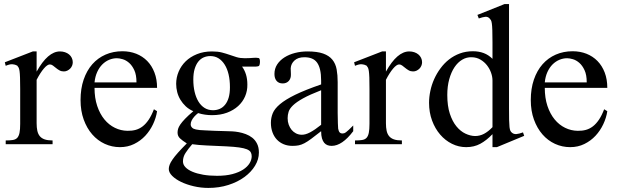

<svg xmlns="http://www.w3.org/2000/svg" viewBox="-20 -715 3060 952"><path d="M340.8 -406.2Q340.8 -397.5 337.4 -389.2Q334 -380.9 327.9 -374.8Q321.8 -368.7 313.7 -364.7Q305.7 -360.8 296.4 -360.8Q284.2 -360.8 274.7 -366.2Q265.1 -371.6 257.3 -378.2Q249.5 -384.8 242.2 -390.1Q234.9 -395.5 227.1 -395.5Q214.8 -395.5 197.5 -375.2Q180.2 -355 161.6 -319.3V-104Q161.6 -83 165 -66.9Q168.5 -50.8 177.2 -40Q186 -29.3 201.4 -23.9Q216.8 -18.6 240.7 -18.6V0H8.3V-18.6Q29.3 -18.6 43.2 -20.8Q57.1 -22.9 65.2 -31.2Q73.2 -39.6 76.7 -56.2Q80.1 -72.8 80.1 -101.1V-274.4Q80.1 -309.6 79.3 -330.3Q78.6 -351.1 76.9 -362.8Q75.2 -374.5 72.3 -379.9Q69.3 -385.3 65.4 -389.6Q54.7 -395.5 41.7 -396.5Q28.8 -397.5 8.3 -388.7L3.9 -406.2L142.6 -460H161.6V-359.9Q217.3 -460 277.3 -460Q290.5 -460 302.2 -456.1Q314 -452.1 322.5 -445.1Q331.1 -438 335.9 -428Q340.8 -418 340.8 -406.2Z M758.8 -163.6Q753.9 -130.9 738.8 -98.9Q723.6 -66.9 700.2 -41.7Q676.8 -16.6 645 -1Q613.3 14.6 574.7 14.6Q535.2 14.6 499.5 -1.7Q463.9 -18.1 437.3 -48.6Q410.6 -79.1 395 -122.3Q379.4 -165.5 379.4 -218.8Q379.4 -275.4 394.8 -320.3Q410.2 -365.2 437.7 -396.5Q465.3 -427.7 503.4 -444.3Q541.5 -460.9 586.9 -460.9Q624 -460.9 655.5 -448.5Q687 -436 710 -412.6Q732.9 -389.2 745.8 -355.5Q758.8 -321.8 758.8 -279.3H448.7Q448.7 -229.5 461.9 -189.9Q475.1 -150.4 497.6 -123Q520 -95.7 549.6 -81.3Q579.1 -66.9 611.8 -66.4Q633.8 -65.9 652.6 -71Q671.4 -76.2 687.5 -88.6Q703.6 -101.1 717.5 -121.8Q731.4 -142.6 743.2 -173.3ZM656.7 -306.6Q656.7 -343.8 646 -366.9Q635.3 -390.1 620.1 -403.3Q605 -416.5 588.4 -421.4Q571.8 -426.3 559.6 -426.3Q540 -426.3 521.2 -418.5Q502.4 -410.6 487.3 -395.5Q472.2 -380.4 461.9 -357.9Q451.7 -335.4 448.7 -306.6Z M1269 -407.7Q1269 -405.3 1268.1 -398.7Q1267.1 -392.1 1264.6 -388.7Q1262.2 -386.7 1258.1 -386Q1253.9 -385.3 1249 -384.8Q1243.7 -384.3 1237.3 -384.8H1180.2Q1192.9 -367.7 1199.7 -345.5Q1206.5 -323.2 1206.5 -295.4Q1207 -264.6 1195.3 -237.3Q1183.6 -210 1160.9 -189.2Q1138.2 -168.5 1105.5 -156.2Q1072.8 -144 1030.8 -144Q1013.7 -144 996.6 -146.5Q979.5 -148.9 962.4 -154.3Q952.6 -147 943.8 -137.2Q935.1 -127.4 930.2 -117.4Q925.3 -107.4 925.5 -97.9Q925.8 -88.4 933.1 -81.5Q936 -78.6 940.2 -76.7Q944.3 -74.7 951.7 -73Q959 -71.3 970.7 -70.1Q982.4 -68.8 1001 -68.4Q1019 -67.4 1044.9 -66.4Q1071.3 -65.4 1107.4 -64.5Q1116.2 -64.5 1131.1 -63.7Q1146 -63 1163.6 -59.8Q1181.2 -56.6 1198.7 -50Q1216.3 -43.5 1231 -32Q1245.6 -20.5 1254.6 -2.4Q1263.7 15.6 1263.7 41.5Q1263.7 75.2 1244.6 106.7Q1225.6 138.2 1191.9 162.8Q1158.2 187.5 1112.5 202.1Q1066.9 216.8 1013.2 216.8Q976.1 216.8 940.7 208.5Q905.3 200.2 877.9 187Q850.6 173.8 833.7 157Q816.9 140.1 816.9 123Q816.9 113.3 821 102.1Q825.2 90.8 835.2 76.2Q845.2 61.5 862.5 42Q879.9 22.5 906.2 -3.9Q883.8 -18.1 872.1 -29.3Q860.4 -40.5 860.4 -57.6Q860.4 -66.4 863 -75.9Q865.7 -85.4 874 -97.7Q882.3 -109.9 897.7 -126Q913.1 -142.1 938.5 -163.6Q917 -172.9 901.1 -187.7Q885.3 -202.6 874.5 -220.5Q863.8 -238.3 858.6 -258.5Q853.5 -278.8 853.5 -299.3Q853.5 -330.6 865.7 -359.6Q877.9 -388.7 900.6 -410.9Q923.3 -433.1 956.5 -446.5Q989.7 -460 1031.2 -460Q1060.1 -460 1080.6 -454.6Q1101.1 -449.2 1118.4 -443.1Q1135.7 -437 1153.3 -431.6Q1170.9 -426.3 1193.8 -426.3Q1209 -426.3 1219 -427Q1229 -427.7 1236.3 -428.2Q1243.7 -428.7 1249.5 -428.7Q1255.9 -428.7 1262.7 -427.2Q1269 -425.8 1269 -407.7ZM1120.1 -282.7Q1120.1 -317.4 1113.5 -345.7Q1106.9 -374 1094.2 -394.3Q1081.5 -414.6 1063.7 -425.8Q1045.9 -437 1022.9 -437Q1005.4 -437 990 -430.4Q974.6 -423.8 963.1 -409.4Q951.7 -395 945.1 -373Q938.5 -351.1 938.5 -320.3Q938.5 -287.1 945.1 -259.3Q951.7 -231.4 964.1 -211.2Q976.6 -190.9 994.6 -179.7Q1012.7 -168.5 1036.1 -168.5Q1053.7 -168.5 1069.1 -175Q1084.5 -181.6 1095.9 -195.6Q1107.4 -209.5 1113.8 -231Q1120.1 -252.4 1120.1 -282.7ZM1228 59.6Q1228 47.9 1222.9 39.3Q1217.8 30.8 1203.9 25.1Q1189.9 19.5 1165.8 16.1Q1141.6 12.7 1103 10.7Q1047.9 8.3 1005.4 6.3Q962.9 4.4 933.1 0Q912.1 24.4 899.7 43.7Q887.2 63 887.2 85.4Q887.2 101.1 899.4 114Q911.6 127 934.1 136.5Q956.5 146 987.5 151.4Q1018.6 156.7 1056.2 156.7Q1100.1 156.7 1132.3 148.2Q1164.6 139.6 1185.8 125.7Q1207 111.8 1217.5 94.5Q1228 77.1 1228 59.6Z M1731.4 -64.5Q1676.3 8.3 1624.5 8.3Q1613.8 8.3 1604.2 4.9Q1594.7 1.5 1587.6 -6.8Q1580.6 -15.1 1576.4 -29.1Q1572.3 -43 1572.3 -64.5Q1543 -41.5 1523.7 -27.1Q1504.4 -12.7 1489.5 -4.9Q1474.6 2.9 1461.2 5.6Q1447.8 8.3 1430.2 8.3Q1406.2 8.3 1386.7 0.2Q1367.2 -7.8 1353 -22.7Q1338.9 -37.6 1331.1 -58.8Q1323.2 -80.1 1323.2 -106Q1323.2 -130.9 1332.3 -153.3Q1341.3 -175.8 1368.2 -198.5Q1395 -221.2 1443.8 -245.1Q1492.7 -269 1572.3 -296.4V-314.9Q1572.3 -347.2 1567.1 -369.1Q1562 -391.1 1551.8 -405Q1541.5 -418.9 1525.9 -425Q1510.3 -431.2 1488.8 -431.2Q1458 -431.2 1440.4 -415.3Q1422.9 -399.4 1421.4 -376.5L1422.4 -347.2Q1423.3 -326.2 1411.9 -313.7Q1400.4 -301.3 1381.8 -301.3Q1362.3 -301.3 1351.6 -313.7Q1340.8 -326.2 1340.8 -348.1Q1340.8 -374.5 1354.2 -395.3Q1367.7 -416 1390.4 -430.4Q1413.1 -444.8 1442.6 -452.4Q1472.2 -460 1504.4 -460Q1552.7 -460 1582.3 -449.5Q1611.8 -439 1627.9 -419.2Q1644 -399.4 1649.2 -371.1Q1654.3 -342.8 1654.3 -307.6V-155.3Q1654.3 -124 1655.3 -104Q1656.2 -84 1656.7 -77.1Q1659.2 -64 1664.1 -58.6Q1668.9 -53.2 1678.2 -53.2Q1682.6 -53.2 1686.5 -54.4Q1690.4 -55.7 1695.8 -59.6Q1701.2 -63.5 1709.5 -71.3Q1717.8 -79.1 1731.4 -92.8ZM1572.3 -267.6Q1515.6 -245.6 1482.7 -227.3Q1449.7 -209 1432.6 -192.4Q1415.5 -175.8 1410.9 -160.4Q1406.2 -145 1406.2 -128.9Q1406.2 -111.3 1411.6 -96.7Q1417 -82 1426 -71Q1435.1 -60.1 1447.5 -53.7Q1460 -47.4 1474.1 -46.9Q1493.2 -45.9 1517.3 -58.6Q1541.5 -71.3 1572.3 -96.2Z M2072.8 -406.2Q2072.8 -397.5 2069.3 -389.2Q2065.9 -380.9 2059.8 -374.8Q2053.7 -368.7 2045.7 -364.7Q2037.6 -360.8 2028.3 -360.8Q2016.1 -360.8 2006.6 -366.2Q1997.1 -371.6 1989.3 -378.2Q1981.4 -384.8 1974.1 -390.1Q1966.8 -395.5 1959 -395.5Q1946.8 -395.5 1929.4 -375.2Q1912.1 -355 1893.6 -319.3V-104Q1893.6 -83 1897 -66.9Q1900.4 -50.8 1909.2 -40Q1918 -29.3 1933.3 -23.9Q1948.7 -18.6 1972.7 -18.6V0H1740.2V-18.6Q1761.2 -18.6 1775.1 -20.8Q1789.1 -22.9 1797.1 -31.2Q1805.2 -39.6 1808.6 -56.2Q1812 -72.8 1812 -101.1V-274.4Q1812 -309.6 1811.3 -330.3Q1810.5 -351.1 1808.8 -362.8Q1807.1 -374.5 1804.2 -379.9Q1801.3 -385.3 1797.4 -389.6Q1786.6 -395.5 1773.7 -396.5Q1760.7 -397.5 1740.2 -388.7L1735.8 -406.2L1874.5 -460H1893.6V-359.9Q1949.2 -460 2009.3 -460Q2022.5 -460 2034.2 -456.1Q2045.9 -452.1 2054.4 -445.1Q2063 -438 2067.9 -428Q2072.8 -418 2072.8 -406.2Z M2443.8 14.6H2421.9V-49.8Q2392.1 -18.6 2361.3 -2Q2330.6 14.6 2291.5 14.6Q2254.4 14.6 2220.9 -2Q2187.5 -18.6 2162.4 -47.9Q2137.2 -77.1 2122.3 -117.4Q2107.4 -157.7 2107.4 -205.1Q2107.4 -233.9 2113.8 -264.2Q2120.1 -294.4 2132.8 -322.8Q2145.5 -351.1 2164.1 -376.2Q2182.6 -401.4 2206.5 -420.2Q2230.5 -439 2260.3 -450Q2290 -460.9 2324.7 -460.9Q2354 -460.9 2378.2 -451.9Q2402.3 -442.9 2421.9 -423.3V-506.3Q2421.9 -543.5 2421.1 -564.9Q2420.4 -586.4 2418.7 -598.4Q2417 -610.4 2414.1 -615.2Q2411.1 -620.1 2406.7 -624.5Q2398.4 -632.8 2386 -631.6Q2373.5 -630.4 2354 -623.5L2347.2 -641.1L2481.4 -694.8H2503.9V-177.2Q2503.9 -141.1 2504.4 -119.4Q2504.9 -97.7 2506.3 -85Q2507.8 -72.3 2510.7 -66.4Q2513.7 -60.5 2519 -56.6Q2527.8 -49.3 2540.8 -50.3Q2553.7 -51.3 2573.2 -58.6L2579.1 -41.5ZM2421.9 -315.9Q2421.9 -334.5 2414.8 -354.5Q2407.7 -374.5 2394.5 -391.4Q2381.3 -408.2 2362.3 -419.4Q2343.3 -430.7 2318.8 -431.2Q2293.9 -432.1 2272 -419.2Q2250 -406.2 2233.6 -381.8Q2217.3 -357.4 2207.5 -322.3Q2197.8 -287.1 2197.8 -244.1Q2197.8 -189.9 2210.4 -151.4Q2223.1 -112.8 2243.2 -88.4Q2263.2 -64 2287.6 -52.5Q2312 -41 2335.4 -40.5Q2358.9 -40.5 2379.9 -51.5Q2400.9 -62.5 2421.9 -84.5Z M2991.2 -163.6Q2986.3 -130.9 2971.2 -98.9Q2956.1 -66.9 2932.6 -41.7Q2909.2 -16.6 2877.4 -1Q2845.7 14.6 2807.1 14.6Q2767.6 14.6 2731.9 -1.7Q2696.3 -18.1 2669.7 -48.6Q2643.1 -79.1 2627.4 -122.3Q2611.8 -165.5 2611.8 -218.8Q2611.8 -275.4 2627.2 -320.3Q2642.6 -365.2 2670.2 -396.5Q2697.8 -427.7 2735.8 -444.3Q2773.9 -460.9 2819.3 -460.9Q2856.4 -460.9 2887.9 -448.5Q2919.4 -436 2942.4 -412.6Q2965.3 -389.2 2978.3 -355.5Q2991.2 -321.8 2991.2 -279.3H2681.2Q2681.2 -229.5 2694.3 -189.9Q2707.5 -150.4 2730 -123Q2752.4 -95.7 2782 -81.3Q2811.5 -66.9 2844.2 -66.4Q2866.2 -65.9 2885 -71Q2903.8 -76.2 2919.9 -88.6Q2936 -101.1 2950 -121.8Q2963.9 -142.6 2975.6 -173.3ZM2889.2 -306.6Q2889.2 -343.8 2878.4 -366.9Q2867.7 -390.1 2852.5 -403.3Q2837.4 -416.5 2820.8 -421.4Q2804.2 -426.3 2792 -426.3Q2772.5 -426.3 2753.7 -418.5Q2734.9 -410.6 2719.7 -395.5Q2704.6 -380.4 2694.3 -357.9Q2684.1 -335.4 2681.2 -306.6Z"/></svg>

Font: Goda
Style: Regular
Weight: 400
Version: 1.0.5